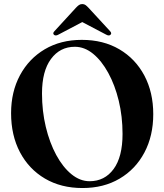

<svg xmlns="http://www.w3.org/2000/svg" viewBox="-20 -910 808 944"><path d="M382 -714Q488 -714 567 -667.5Q646 -621 689.8 -538.5Q733.5 -456 733.5 -348.5Q733.5 -242 690 -160Q646.5 -78 568.2 -31.8Q490 14.5 385.5 14.5Q280 14.5 201 -32Q122 -78.5 78.2 -161.5Q34.5 -244.5 34.5 -353.5Q34.5 -458.5 78.2 -540Q122 -621.5 200.2 -667.8Q278.5 -714 382 -714ZM582.5 -251.5Q582.5 -337.5 563.8 -414.8Q545 -492 512.2 -551.8Q479.5 -611.5 437.5 -645.8Q395.5 -680 348 -680Q275 -680 230.8 -620.2Q186.5 -560.5 186.5 -450.5Q186.5 -364 205.2 -286Q224 -208 256.5 -148Q289 -88 331.2 -53.5Q373.5 -19 420.5 -19Q494.5 -19 538.5 -78.8Q582.5 -138.5 582.5 -251.5ZM268.5 -740.5Q254 -732 246 -738.5Q237 -746 248 -757L353.5 -872Q361.5 -880.5 368.2 -885.2Q375 -890 384.5 -890Q394 -890 400.5 -885.2Q407 -880.5 415 -872L521 -757Q531.5 -746 522.5 -738.5Q515 -732 500.5 -740.5L384.5 -801.5Z"/></svg>

Font: Fraunces 72pt SemiBold
Style: Regular
Weight: 600
Version: Version 1.000;[b76b70a41]